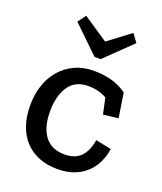

<svg xmlns="http://www.w3.org/2000/svg" viewBox="-129 -758 721 853"><g transform="rotate(20 232.0 -332.0)"><path d="M257 -515H228L103 -636L131 -674L249 -595L354 -674L382 -636ZM436 -155Q432 -125 419 -95.5Q406 -66 383 -42.5Q360 -19 325 -4.5Q290 10 242 10Q195 10 156.5 -5Q118 -20 90.5 -48.5Q63 -77 48 -119.5Q33 -162 33 -216Q33 -267 47.5 -310.5Q62 -354 90 -386.5Q118 -419 158 -437.5Q198 -456 249 -456Q291 -456 330 -446Q369 -436 404 -411L422 -295L351 -287L335 -362Q297 -384 248 -384Q185 -384 155 -338.5Q125 -293 125 -221Q125 -146 156.5 -104Q188 -62 251 -62Q299 -62 326 -89Q353 -116 362 -170Z"/></g></svg>

Font: Zilla Slab Medium
Style: Regular
Weight: 500
Designer: Typotheque.com
Foundry: Typotheque type foundry
Version: Version 1.1; 2017